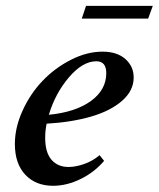

<svg xmlns="http://www.w3.org/2000/svg" viewBox="-20 -611 532 643"><path d="M253.9 -548.8 268.1 -591.3H491.7L476.1 -548.8ZM157.7 11.2Q99.6 11.2 64.7 -25.9Q29.8 -63 29.8 -128.9Q29.8 -184.1 55.7 -240.7Q81.5 -297.4 122.6 -340.3Q163.6 -383.3 217.3 -410.6Q271 -438 323.2 -438Q372.1 -438 399.9 -413.3Q427.7 -388.7 427.7 -351.6Q427.7 -307.6 389.2 -273.7Q350.6 -239.7 285.4 -220.7Q220.2 -201.7 136.2 -196.8Q131.3 -173.8 131.3 -149.4Q131.3 -100.6 152.3 -76.2Q173.3 -51.8 209.5 -51.8Q233.4 -51.8 262 -61.8Q290.5 -71.8 313.5 -91.3L328.6 -72.3Q296.4 -34.2 250 -11.5Q203.6 11.2 157.7 11.2ZM302.7 -405.8Q256.8 -405.8 210.9 -352.1Q165 -298.3 143.6 -226.6Q232.9 -235.4 284.4 -272.7Q335.9 -310.1 335.9 -366.2Q335.9 -405.8 302.7 -405.8Z"/></svg>

Font: Elstob 14pt SemiBold
Style: Italic
Weight: 600
Italic angle: -20°
Designer: Peter S. Baker
Version: Version 1.015